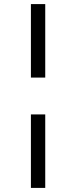

<svg xmlns="http://www.w3.org/2000/svg" viewBox="-20 -780 372 938"><path d="M131 -221H201V138H131ZM131 -760H201V-401H131Z"/></svg>

Font: IBM Plex Serif Medium
Style: Regular
Weight: 500
Designer: Mike Abbink, Paul van der Laan, Pieter van Rosmalen
Foundry: Bold Monday
Version: Version 2.5